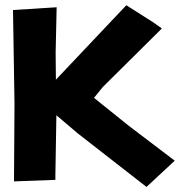

<svg xmlns="http://www.w3.org/2000/svg" viewBox="-20 -698 696 743"><path d="M30.3 -659.2 36.1 -298.8 34.2 3.9 194.3 -2V-20.5L198.2 -252L281.2 -181.6L546.9 25.4L656.2 -76.2L477.5 -211.9L343.8 -319.3L377.9 -361.3L606.4 -587.9L570.3 -613.3L468.8 -677.7L196.3 -389.6L195.3 -494.1L199.2 -669.9Z"/></svg>

Font: MaokenAssortedSans-Lite
Style: Lite
Weight: 400
Version: Version 1.400